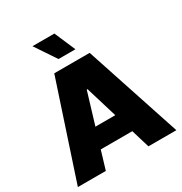

<svg xmlns="http://www.w3.org/2000/svg" viewBox="-214 -1110 1199 1266"><g transform="rotate(-30 385.5 -477.0)"><path d="M223.6 0H10.7L251 -727.5H520.5L760.7 0H547.9L505.9 -139.6H265.6ZM382.8 -527.3 310.1 -287.1H461.4L388.7 -527.3ZM322.3 -794.9 215.8 -954.1H382.8L451.2 -794.9Z"/></g></svg>

Font: Inter Tight Black
Style: Regular
Weight: 900
Designer: Rasmus Andersson
Foundry: rsms
Version: Version 3.004; ttfautohint (v1.8.4.7-5d5b)